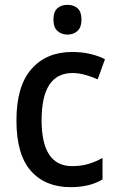

<svg xmlns="http://www.w3.org/2000/svg" viewBox="-20 -764 483 794"><path d="M272 10Q167 10 107.5 -57.5Q48 -125 48 -266Q48 -408 110 -478.5Q172 -549 278 -549Q320 -549 355 -540.5Q390 -532 414 -519L384 -436Q359 -447 332 -454.5Q305 -462 280 -462Q152 -462 152 -267Q152 -77 278 -77Q315 -77 345.5 -86Q376 -95 404 -111V-22Q351 10 272 10ZM259 -744Q285 -744 301 -729.5Q317 -715 317 -683Q317 -651 300.5 -636Q284 -621 259 -621Q234 -621 217.5 -636Q201 -651 201 -683Q201 -715 217 -729.5Q233 -744 259 -744Z"/></svg>

Font: Noto Sans Sinhala SemiCondensed Medium
Style: Regular
Weight: 500
Width: 4
Designer: Jelle Bosma - Monotype Design Team
Foundry: Monotype Imaging Inc.
Version: Version 2.006; ttfautohint (v1.8.4.7-5d5b)